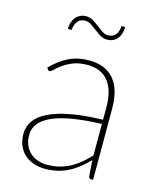

<svg xmlns="http://www.w3.org/2000/svg" viewBox="-106 -759 690 841"><g transform="rotate(15 239.0 -338.0)"><path d="M47.5 0ZM385.5 0Q375.5 0 374 -10.5L369 -83Q348.5 -62 327.8 -45.2Q307 -28.5 284.2 -16.8Q261.5 -5 235 1.5Q208.5 8 176.5 8Q153 8 130 1Q107 -6 88.5 -21Q70 -36 58.8 -59.8Q47.5 -83.5 47.5 -117Q47.5 -149.5 66.2 -176Q85 -202.5 124.5 -221.8Q164 -241 224.5 -252.2Q285 -263.5 368.5 -265.5V-324Q368.5 -398 336.5 -439Q304.5 -480 241.5 -480Q204 -480 177 -469.2Q150 -458.5 132 -445.2Q114 -432 103.2 -421.2Q92.5 -410.5 87 -410.5Q82 -410.5 78 -416L73.5 -423Q110.5 -461 151 -481Q191.5 -501 243.5 -501Q282 -501 310.5 -488.8Q339 -476.5 357.8 -453.5Q376.5 -430.5 385.5 -397.8Q394.5 -365 394.5 -324V0ZM181.5 -11.5Q213.5 -11.5 240 -18.8Q266.5 -26 289 -38.5Q311.5 -51 331 -67.8Q350.5 -84.5 368.5 -103.5V-246.5Q217.5 -241.5 145.2 -209Q73 -176.5 73 -118Q73 -90.5 82.2 -70.5Q91.5 -50.5 106.8 -37.2Q122 -24 141.5 -17.8Q161 -11.5 181.5 -11.5ZM293 -628.5Q316.5 -628.5 328 -643.8Q339.5 -659 340.5 -683H357Q357 -667.5 353 -654Q349 -640.5 341.2 -630.5Q333.5 -620.5 321.5 -614.8Q309.5 -609 293.5 -609Q277 -609 262.8 -617.8Q248.5 -626.5 235.2 -636.8Q222 -647 208.8 -655.8Q195.5 -664.5 181.5 -664.5Q159 -664.5 147 -648.8Q135 -633 134 -610H116.5Q116.5 -625.5 120.8 -639Q125 -652.5 133.2 -662.5Q141.5 -672.5 153.5 -678.5Q165.5 -684.5 181 -684.5Q197.5 -684.5 212 -675.8Q226.5 -667 239.8 -656.5Q253 -646 266 -637.2Q279 -628.5 293 -628.5Z"/></g></svg>

Font: Lato Thin
Style: Regular
Weight: 200
Designer: Lukasz Dziedzic
Foundry: tyPoland Lukasz Dziedzic
Version: Version 2.007; 2014-02-27